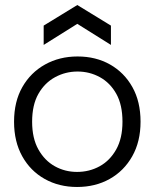

<svg xmlns="http://www.w3.org/2000/svg" viewBox="-20 -733 616 765"><path d="M287 12Q215 12 158 -20Q101 -52 68.5 -110.5Q36 -169 36 -248Q36 -328 69 -386Q102 -444 159.5 -476Q217 -508 289 -508Q362 -508 418.5 -476Q475 -444 507.5 -386Q540 -328 540 -248Q540 -169 507 -110.5Q474 -52 417 -20Q360 12 287 12ZM287 -48Q336 -48 377 -70.5Q418 -93 443 -137.5Q468 -182 468 -248Q468 -315 443.5 -359Q419 -403 378 -425.5Q337 -448 289 -448Q241 -448 199.5 -425.5Q158 -403 133 -359Q108 -315 108 -248Q108 -182 133 -137.5Q158 -93 198.5 -70.5Q239 -48 287 -48ZM154 -554V-631L288 -713L422 -631V-554L288 -638Z"/></svg>

Font: Host Grotesk Light
Style: Regular
Weight: 300
Designer: Doukan Karapınar
Foundry: Element Type
Version: Version 1.003